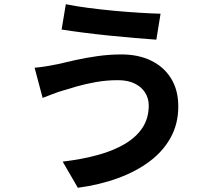

<svg xmlns="http://www.w3.org/2000/svg" viewBox="-20 -827 1040 910"><path d="M685 -327Q685 -360 668.5 -387Q652 -414 619.5 -430.5Q587 -447 539 -447Q485 -447 434.5 -438Q384 -429 344.5 -417.5Q305 -406 279 -398Q257 -392 230.5 -381.5Q204 -371 182 -363L144 -506Q170 -508 200 -513Q230 -518 254 -523Q291 -532 338.5 -542.5Q386 -553 442 -561Q498 -569 556 -569Q636 -569 696.5 -539.5Q757 -510 791 -455Q825 -400 825 -322Q825 -242 790 -177Q755 -112 691 -63.5Q627 -15 540 17Q453 49 349 63L277 -61Q370 -72 445.5 -93Q521 -114 574.5 -146.5Q628 -179 656.5 -223.5Q685 -268 685 -327ZM292 -807Q335 -798 395.5 -790Q456 -782 520.5 -776Q585 -770 643.5 -766.5Q702 -763 741 -762L721 -639Q677 -642 618 -647Q559 -652 496 -658.5Q433 -665 374.5 -672.5Q316 -680 272 -687Z"/></svg>

Font: Noto Sans KR
Style: Bold
Weight: 700
Designer: Ryoko NISHIZUKA  (kana, bopomofo & ideographs); Paul D. Hunt (Latin, Greek & Cyrillic); Sandoll Communications , Soo-you
Foundry: Adobe
Version: Version 2.004-H2;hotconv 1.0.118;makeotfexe 2.5.65603